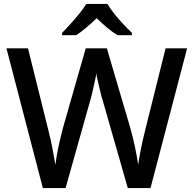

<svg xmlns="http://www.w3.org/2000/svg" viewBox="-20 -961 990 981"><path d="M936 -714 749 0H633L507 -440Q499 -465 492 -495Q485 -525 479 -550Q473 -575 472 -587Q471 -575 465.5 -550Q460 -525 453 -494.5Q446 -464 438 -437L315 0H199L13 -714H123L228 -292Q239 -249 248 -202.5Q257 -156 263 -119Q268 -162 279.5 -215Q291 -268 303 -312L418 -714H526L645 -310Q658 -264 669.5 -210.5Q681 -157 686 -119Q691 -155 700.5 -202Q710 -249 721 -293L826 -714ZM529 -941Q542 -918 564 -890.5Q586 -863 610.5 -837Q635 -811 654 -793V-781H581Q554 -797 527.5 -819.5Q501 -842 474 -868Q447 -842 421 -820Q395 -798 369 -781H297V-793Q316 -812 339.5 -838Q363 -864 385 -891Q407 -918 421 -941Z"/></svg>

Font: Noto Sans Myanmar UI Medium
Style: Regular
Weight: 500
Designer: Monotype Design Team
Foundry: Monotype Imaging Inc.
Version: Version 2.103; ttfautohint (v1.8.4.7-5d5b)